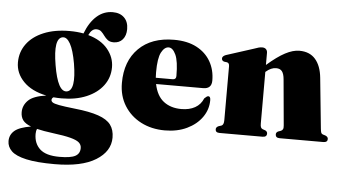

<svg xmlns="http://www.w3.org/2000/svg" viewBox="-55 -693 1840 1035"><g transform="rotate(5 865.0 -176.0)"><path d="M356.5 -62.5Q437 -54 484.5 -37.5Q532 -21 552.2 6.2Q572.5 33.5 572.5 75.5Q572.5 150 495.8 197.5Q419 245 273.5 245Q176 245 119.5 232.2Q63 219.5 39.2 196.5Q15.5 173.5 15.5 142.5Q15.5 108.5 41 86.5Q66.5 64.5 129.5 54Q98 42 85.2 24.5Q72.5 7 72.5 -19Q72.5 -55.5 100 -82.8Q127.5 -110 197 -119.5Q116.5 -136 72.8 -181Q29 -226 29 -284.5Q29 -340.5 60.8 -384Q92.5 -427.5 151.8 -452.2Q211 -477 293 -477Q332.5 -477 367.5 -470.5Q391 -532 428.5 -565.2Q466 -598.5 515 -598.5Q554.5 -598.5 577.2 -576Q600 -553.5 600 -514Q600 -479 582 -458Q564 -437 533 -437Q513 -437 501 -446.2Q489 -455.5 480.2 -468Q471.5 -480.5 461.5 -489.8Q451.5 -499 435 -499Q410 -499 394 -464Q463.5 -444.5 500 -400.2Q536.5 -356 536.5 -302Q536.5 -246.5 504.5 -203.5Q472.5 -160.5 414.8 -136Q357 -111.5 279.5 -111.5Q257 -111.5 236.5 -113.5Q227 -108 227 -98Q227 -91 235 -85.2Q243 -79.5 270.5 -74.2Q298 -69 356.5 -62.5ZM257.5 -440Q208 -431.5 232.5 -287.5Q256.5 -143 305.5 -151.5Q354.5 -160 330.5 -304.5Q318 -376 299 -410Q280 -444 257.5 -440ZM157.5 91.5Q157.5 143 190.2 173.2Q223 203.5 296 203.5Q357 203.5 381.8 190Q406.5 176.5 406.5 146.5Q406.5 128.5 392.8 116.5Q379 104.5 345.2 95.8Q311.5 87 251.5 79.5Q197 72.5 163 64Q157.5 75 157.5 91.5Z M1081.5 -278Q1081.5 -233 1036 -233H781Q794 -169.5 832.2 -140Q870.5 -110.5 928 -110.5Q971.5 -110.5 1002 -127.5Q1032.5 -144.5 1046.5 -178.5Q1060 -192 1067.5 -192Q1079.5 -192 1079.5 -171.5Q1079.5 -121 1050 -79.2Q1020.5 -37.5 968.8 -12.8Q917 12 849.5 12Q777 12 720 -17.5Q663 -47 630 -100Q597 -153 597 -223Q597 -341 666.2 -410Q735.5 -479 857.5 -479Q929.5 -479 979.5 -452.8Q1029.5 -426.5 1055.5 -381Q1081.5 -335.5 1081.5 -278ZM775.5 -296.5Q775.5 -281 776.5 -266.5H868Q886.5 -266.5 886.5 -285.5Q886.5 -366 870.2 -400.8Q854 -435.5 832 -435.5Q809 -435.5 792.2 -404Q775.5 -372.5 775.5 -296.5Z M1362 -452.5V-387Q1417 -435 1458.8 -457Q1500.5 -479 1535.5 -479Q1591 -479 1622 -443.5Q1653 -408 1659.5 -343.5L1687 -71Q1688.5 -56.5 1690.8 -49.8Q1693 -43 1700 -40.5L1714.5 -36Q1729 -30 1729 -18Q1729 0 1706.5 0H1470.5Q1447.5 0 1447.5 -19Q1447.5 -30 1459 -35.5L1473.5 -40.5Q1480.5 -43.5 1484 -50Q1487.5 -56.5 1486 -71L1463.5 -318.5Q1461 -347 1450.8 -360.8Q1440.5 -374.5 1418.5 -374.5Q1391 -374.5 1363.5 -350.5L1362 -349V-71Q1362 -56.5 1364.8 -50Q1367.5 -43.5 1374.5 -40.5L1389 -35.5Q1400.5 -30 1400.5 -19Q1400.5 0 1377.5 0H1145Q1122.5 0 1122.5 -18Q1122.5 -30 1137 -36L1151.5 -40.5Q1164.5 -45 1164.5 -71V-362.5Q1164.5 -380.5 1151.5 -383L1136.5 -385Q1123 -388.5 1123 -401.5Q1123 -413.5 1141.5 -421L1289.5 -468.5Q1306 -474.5 1315.2 -477Q1324.5 -479.5 1334 -479.5Q1347.5 -479.5 1354.8 -472Q1362 -464.5 1362 -452.5Z"/></g></svg>

Font: Fraunces 72pt S000 Black
Style: Regular
Weight: 900
Version: Version 1.000; ttfautohint (v1.8.3)